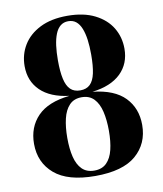

<svg xmlns="http://www.w3.org/2000/svg" viewBox="-85 -829 771 909"><g transform="rotate(-10 300.0 -375.0)"><path d="M300 10Q168.5 10 104.2 -45Q40 -100 40 -190Q40 -270 90.2 -322Q140.5 -374 244.5 -385Q154.5 -396 107.2 -442Q60 -488 60 -560Q60 -615.5 87.5 -660.8Q115 -706 168.5 -733Q222 -760 300 -760Q378 -760 431.8 -733Q485.5 -706 512.8 -660.8Q540 -615.5 540 -560Q540 -488 492.8 -442Q445.5 -396 355.5 -385Q459.5 -374 509.8 -322Q560 -270 560 -190Q560 -100 496.2 -45Q432.5 10 300 10ZM300 -16Q337 -16 359 -38Q381 -60 390.5 -99Q400 -138 400 -190Q400 -242 390.5 -282.2Q381 -322.5 359 -345.5Q337 -368.5 300 -368.5Q263 -368.5 241 -345.5Q219 -322.5 209.5 -282.2Q200 -242 200 -190Q200 -138 209.5 -99Q219 -60 241 -38Q263 -16 300 -16ZM300 -401.5Q330 -401.5 347.5 -418.5Q365 -435.5 372.5 -470.5Q380 -505.5 380 -560Q380 -599 375.8 -630.8Q371.5 -662.5 362.2 -685.8Q353 -709 337.8 -721.5Q322.5 -734 300 -734Q278 -734 262.5 -721.5Q247 -709 237.8 -685.8Q228.5 -662.5 224.2 -630.8Q220 -599 220 -560Q220 -505.5 227.8 -470.5Q235.5 -435.5 253 -418.5Q270.5 -401.5 300 -401.5Z"/></g></svg>

Font: Bodoni Moda SC 9pt
Style: Bold
Weight: 700
Designer: Owen Earl
Foundry: indestructible type
Version: Version 2.005